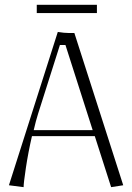

<svg xmlns="http://www.w3.org/2000/svg" viewBox="-20 -770 548 798"><path d="M382.8 -750V-715.8H132.8V-750ZM289.1 -632.8 492.2 0 441.9 7.8 374 -204.1H112.8Q97.2 -136.2 87.6 -72.5Q78.1 -8.8 78.1 7.8L17.1 0L220.2 -637.2Q247.1 -632.8 267.1 -632.8ZM252 -583H229L138.2 -296.9Q128.9 -267.6 120.1 -229H365.2Z"/></svg>

Font: Resagokr
Style: Light
Weight: 300
Designer: gluk
Foundry: gluk
Version: Version 0.95